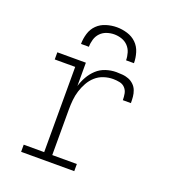

<svg xmlns="http://www.w3.org/2000/svg" viewBox="-136 -856 872 961"><g transform="rotate(20 300.0 -375.0)"><path d="M85 0V-38H194V-492H85V-530H237V-406Q245 -433 259 -457.5Q273 -482 293.5 -501Q314 -520 341.5 -529Q369 -538 397 -538Q413 -538 430 -536.5Q447 -535 462.5 -529Q478 -523 490.5 -511Q503 -499 509 -483Q515 -467 516.5 -450.5Q518 -434 518 -417H475Q475 -434 472 -451Q469 -468 457.5 -480.5Q446 -493 428.5 -496.5Q411 -500 394 -500Q369 -500 344.5 -492Q320 -484 301 -467Q282 -450 269.5 -427.5Q257 -405 249.5 -381Q242 -357 239.5 -331.5Q237 -306 237 -281V-38H368V0ZM182 -610Q182 -638 190.5 -666Q199 -694 219 -713.5Q239 -733 267 -741.5Q295 -750 323 -750Q351 -750 379 -741.5Q407 -733 427 -713.5Q447 -694 455.5 -666Q464 -638 464 -610H422Q422 -630 416 -650Q410 -670 396 -684.5Q382 -699 362.5 -705.5Q343 -712 323 -712Q303 -712 283.5 -705.5Q264 -699 250 -684.5Q236 -670 230 -650Q224 -630 224 -610Z"/></g></svg>

Font: Iosevka Slab XLtEx
Style: Regular
Weight: 200
Width: 7
Monospace: yes
Designer: Belleve Invis
Foundry: Belleve Invis
Version: Version 11.1.0; ttfautohint (v1.8.3)